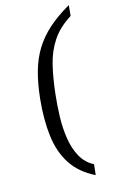

<svg xmlns="http://www.w3.org/2000/svg" viewBox="-162 -776 669 976"><g transform="rotate(-20 172.5 -287.5)"><path d="M189 87 178 142Q102 96 66.5 29Q31 -38 28 -125.5Q25 -213 45 -318Q60 -396 82.5 -456Q105 -516 139.5 -562.5Q174 -609 224 -646.5Q274 -684 345 -717L335 -662Q266 -627 226 -576.5Q186 -526 164.5 -461.5Q143 -397 127 -318Q115 -259 108 -198.5Q101 -138 105 -82.5Q109 -27 128.5 17Q148 61 189 87Z"/></g></svg>

Font: Lisu Bosa ExtraLight
Style: Italic
Weight: 200
Italic angle: -19°
Designer: David Morse, Annie Olsen, Victor Gaultney, Frank Grießhammer (Latin)
Foundry: SIL International
Version: Version 2.000